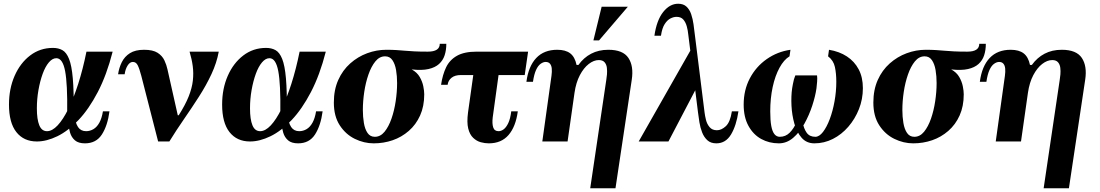

<svg xmlns="http://www.w3.org/2000/svg" viewBox="-20 -756 5880 1026"><path d="M177 0Q107 0 67.5 -50Q28 -100 28 -197Q28 -282 58 -350.5Q88 -419 141 -459.5Q194 -500 263 -500Q292 -500 313.5 -488Q335 -476 349 -441Q363 -406 369 -337.5Q375 -269 374 -155H339Q341 -307 328 -376Q315 -445 281 -445Q260 -445 241 -422.5Q222 -400 208 -361.5Q194 -323 185.5 -275Q177 -227 177 -177Q177 -118 190 -86.5Q203 -55 231 -55Q259 -55 288 -86Q317 -117 345 -173.5Q373 -230 398 -308Q423 -386 442 -480H582Q550 -355 502.5 -264Q455 -173 399.5 -114.5Q344 -56 286.5 -28Q229 0 177 0ZM434 10Q399 10 380.5 -6Q362 -22 354.5 -47Q347 -72 344.5 -101Q342 -130 339 -155H374Q382 -99 397 -77Q412 -55 440 -55Q461 -55 479.5 -66Q498 -77 511 -100.5Q524 -124 530 -161H565Q555 -85 524.5 -37.5Q494 10 434 10Z M1149 -480Q1138 -420 1110 -360Q1082 -300 1043.5 -240Q1005 -180 963.5 -120Q922 -60 885 0H825L930 -140H935Q970 -195 988 -240Q1006 -285 1010.5 -325Q1015 -365 1010 -402.5Q1005 -440 993 -480ZM750 -490Q797 -490 822 -474Q847 -458 858.5 -433.5Q870 -409 875 -385L930 -140L825 0L735 -351Q725 -389 716 -407Q707 -425 690 -425Q674 -425 662 -406Q650 -387 646 -359H611Q616 -394 631 -424Q646 -454 674.5 -472Q703 -490 750 -490Z M1316 0Q1246 0 1206.5 -50Q1167 -100 1167 -197Q1167 -282 1197 -350.5Q1227 -419 1280 -459.5Q1333 -500 1402 -500Q1431 -500 1452.5 -488Q1474 -476 1488 -441Q1502 -406 1508 -337.5Q1514 -269 1513 -155H1478Q1480 -307 1467 -376Q1454 -445 1420 -445Q1399 -445 1380 -422.5Q1361 -400 1347 -361.5Q1333 -323 1324.5 -275Q1316 -227 1316 -177Q1316 -118 1329 -86.5Q1342 -55 1370 -55Q1398 -55 1427 -86Q1456 -117 1484 -173.5Q1512 -230 1537 -308Q1562 -386 1581 -480H1721Q1689 -355 1641.5 -264Q1594 -173 1538.5 -114.5Q1483 -56 1425.5 -28Q1368 0 1316 0ZM1573 10Q1538 10 1519.5 -6Q1501 -22 1493.5 -47Q1486 -72 1483.5 -101Q1481 -130 1478 -155H1513Q1521 -99 1536 -77Q1551 -55 1579 -55Q1600 -55 1618.5 -66Q1637 -77 1650 -100.5Q1663 -124 1669 -161H1704Q1694 -85 1663.5 -37.5Q1633 10 1573 10Z M2365 -522Q2365 -488 2356 -460.5Q2347 -433 2326 -414Q2305 -395 2269.5 -387Q2234 -379 2180 -385Q2209 -369 2223 -344.5Q2237 -320 2242 -295Q2247 -270 2247 -252Q2247 -188 2225 -139Q2203 -90 2164.5 -56.5Q2126 -23 2078 -6.5Q2030 10 1977 10Q1925 10 1876 -14Q1827 -38 1795.5 -86.5Q1764 -135 1764 -208Q1764 -276 1787.5 -328.5Q1811 -381 1851.5 -417Q1892 -453 1942 -471.5Q1992 -490 2044 -490Q2075 -490 2098 -488.5Q2121 -487 2143.5 -485Q2166 -483 2194.5 -481.5Q2223 -480 2266 -480Q2330 -480 2330 -522ZM1983 -25Q2013 -25 2035 -52Q2057 -79 2072 -122Q2087 -165 2094.5 -215.5Q2102 -266 2102 -312Q2102 -349 2096.5 -381.5Q2091 -414 2077 -434.5Q2063 -455 2038 -455Q2008 -455 1986 -428Q1964 -401 1949 -358Q1934 -315 1926.5 -265Q1919 -215 1919 -168Q1919 -132 1924.5 -99Q1930 -66 1944 -45.5Q1958 -25 1983 -25Z M2784 -355H2443Q2411 -355 2393 -340.5Q2375 -326 2372 -303H2337Q2345 -357 2364 -396.5Q2383 -436 2422 -458Q2461 -480 2527 -480H2802ZM2649 -390 2613 -129Q2609 -96 2615.5 -75.5Q2622 -55 2644 -55Q2658 -55 2671.5 -65Q2685 -75 2696 -98Q2707 -121 2712 -161H2747Q2736 -79 2697.5 -34.5Q2659 10 2592 10Q2571 10 2549 4Q2527 -2 2508.5 -19.5Q2490 -37 2482 -69.5Q2474 -102 2481 -155L2514 -390Z M3231 -490Q3309 -490 3338 -446.5Q3367 -403 3356 -330L3269 250H3134L3220 -330Q3222 -341 3223.5 -358.5Q3225 -376 3223 -393.5Q3221 -411 3211 -423Q3201 -435 3180 -435Q3153 -435 3126 -414Q3099 -393 3078.5 -354Q3058 -315 3050 -260L3013 0H2878L2927 -351Q2930 -373 2928.5 -389.5Q2927 -406 2919 -415.5Q2911 -425 2896 -425Q2883 -425 2869 -415Q2855 -405 2844.5 -382Q2834 -359 2828 -319H2793Q2804 -402 2845.5 -446Q2887 -490 2958 -490Q3002 -490 3027 -471Q3052 -452 3061 -409H3071Q3099 -448 3139 -469Q3179 -490 3231 -490ZM3335 -720 3181 -540H3151L3195 -720Z M3891 -161H3926Q3915 -85 3886.5 -37.5Q3858 10 3808 10Q3778 10 3760 -6.5Q3742 -23 3732 -48.5Q3722 -74 3717.5 -102.5Q3713 -131 3710 -155L3658 -571Q3656 -593 3650 -615Q3644 -637 3631.5 -651.5Q3619 -666 3595 -666Q3580 -666 3563 -657.5Q3546 -649 3532 -627.5Q3518 -606 3512 -565H3477Q3489 -648 3524 -692Q3559 -736 3604 -736Q3632 -736 3648.5 -720.5Q3665 -705 3673.5 -680Q3682 -655 3686 -626Q3690 -597 3693 -571L3745 -155Q3747 -138 3752.5 -115.5Q3758 -93 3772 -76.5Q3786 -60 3811 -60Q3835 -60 3858.5 -81.5Q3882 -103 3891 -161ZM3679 -503 3709 -300 3552 0H3393Z M4288 -353 4271 -234Q4267 -207 4265.5 -171.5Q4264 -136 4269.5 -102.5Q4275 -69 4290.5 -47Q4306 -25 4337 -25Q4358 -25 4378 -51Q4398 -77 4414 -119.5Q4430 -162 4439.5 -214.5Q4449 -267 4449 -319Q4449 -363 4441.5 -398Q4434 -433 4405 -455L4410 -490Q4465 -481 4505.5 -454.5Q4546 -428 4568.5 -385.5Q4591 -343 4591 -285Q4591 -226 4570 -173Q4549 -120 4513 -78.5Q4477 -37 4430.5 -13.5Q4384 10 4332 10Q4290 10 4264 -19.5Q4238 -49 4225 -95Q4212 -141 4209.5 -191.5Q4207 -242 4213 -284Q4215 -294 4217 -306.5Q4219 -319 4222.5 -331.5Q4226 -344 4230 -353ZM4346 -353Q4348 -340 4346.5 -319.5Q4345 -299 4343 -284Q4337 -242 4320.5 -191.5Q4304 -141 4278.5 -95Q4253 -49 4218.5 -19.5Q4184 10 4142 10Q4090 10 4047.5 -13.5Q4005 -37 3979.5 -83.5Q3954 -130 3954 -197Q3954 -275 3987 -337.5Q4020 -400 4077 -440Q4134 -480 4204 -490L4199 -455Q4169 -437 4145.5 -394Q4122 -351 4109 -291Q4096 -231 4096 -161Q4096 -113 4101.5 -83Q4107 -53 4118.5 -39Q4130 -25 4147 -25Q4178 -25 4200 -47Q4222 -69 4236 -102.5Q4250 -136 4258.5 -171.5Q4267 -207 4271 -234L4288 -353Z M5248 -522Q5248 -488 5239 -460.5Q5230 -433 5209 -414Q5188 -395 5152.5 -387Q5117 -379 5063 -385Q5092 -369 5106 -344.5Q5120 -320 5125 -295Q5130 -270 5130 -252Q5130 -188 5108 -139Q5086 -90 5047.5 -56.5Q5009 -23 4961 -6.5Q4913 10 4860 10Q4808 10 4759 -14Q4710 -38 4678.5 -86.5Q4647 -135 4647 -208Q4647 -276 4670.5 -328.5Q4694 -381 4734.5 -417Q4775 -453 4825 -471.5Q4875 -490 4927 -490Q4958 -490 4981 -488.5Q5004 -487 5026.5 -485Q5049 -483 5077.5 -481.5Q5106 -480 5149 -480Q5213 -480 5213 -522ZM4866 -25Q4896 -25 4918 -52Q4940 -79 4955 -122Q4970 -165 4977.5 -215.5Q4985 -266 4985 -312Q4985 -349 4979.5 -381.5Q4974 -414 4960 -434.5Q4946 -455 4921 -455Q4891 -455 4869 -428Q4847 -401 4832 -358Q4817 -315 4809.5 -265Q4802 -215 4802 -168Q4802 -132 4807.5 -99Q4813 -66 4827 -45.5Q4841 -25 4866 -25Z M5654 -490Q5732 -490 5761 -446.5Q5790 -403 5779 -330L5692 250H5557L5643 -330Q5645 -341 5646.5 -358.5Q5648 -376 5646 -393.5Q5644 -411 5634 -423Q5624 -435 5603 -435Q5576 -435 5549 -414Q5522 -393 5501.5 -354Q5481 -315 5473 -260L5436 0H5301L5350 -351Q5353 -373 5351.5 -389.5Q5350 -406 5342 -415.5Q5334 -425 5319 -425Q5306 -425 5292 -415Q5278 -405 5267.5 -382Q5257 -359 5251 -319H5216Q5227 -402 5268.5 -446Q5310 -490 5381 -490Q5425 -490 5450 -471Q5475 -452 5484 -409H5494Q5522 -448 5562 -469Q5602 -490 5654 -490Z"/></svg>

Font: Brygada 1918
Style: Italic
Weight: 400
Italic angle: -8°
Designer: Mateusz Machalski | Borys Kosmynka | Przemek Hoffer
Foundry: NIEPODLEGLA 2018
Version: Version 3.006